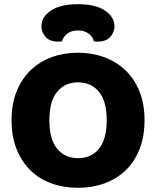

<svg xmlns="http://www.w3.org/2000/svg" viewBox="-20 -876 743 914"><path d="M351 18Q283 18 225 -3Q167 -24 125 -65Q83 -106 59 -166Q35 -226 35 -304Q35 -382 59.5 -442Q84 -502 126.5 -542.5Q169 -583 226.5 -604Q284 -625 351 -625Q418 -625 475.5 -604Q533 -583 576 -542.5Q619 -502 643.5 -442Q668 -382 668 -304Q668 -226 644 -165.5Q620 -105 577.5 -64.5Q535 -24 477 -3Q419 18 351 18ZM351 -484Q290 -484 252.5 -439.5Q215 -395 215 -304Q215 -213 252 -168Q289 -123 352 -123Q414 -123 451 -168Q488 -213 488 -304Q488 -394 451 -439Q414 -484 351 -484ZM275 -679Q270 -678 266 -678Q262 -678 257 -678Q216 -678 196.5 -701Q177 -724 177 -750Q177 -795 222 -825.5Q267 -856 351 -856Q435 -856 480 -825.5Q525 -795 525 -750Q525 -724 505.5 -701Q486 -678 445 -678Q440 -678 436 -678Q432 -678 427 -679Q422 -701 402 -716Q382 -731 351 -731Q320 -731 300.5 -716Q281 -701 275 -679Z"/></svg>

Font: Baloo 2 Latin ExtraBold
Style: Regular
Weight: 400
Designer: Sarang Kulkarni and Ek Type
Foundry: Ek Type
Version: Version 1.001